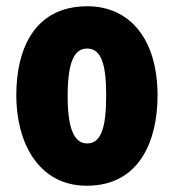

<svg xmlns="http://www.w3.org/2000/svg" viewBox="-20 -583 556 613"><path d="M483 -278C483 -460 393 -563 259 -563C97 -563 32 -437 32 -278C32 -132 100 10 257 10C427 10 483 -136 483 -278ZM196 -276C196 -380 215 -428 258 -428C303 -428 319 -379 319 -278C319 -176 303 -125 258 -125C215 -125 196 -177 196 -276Z"/></svg>

Font: Noto Sans Arabic UI XCn Bk
Style: Regular
Weight: 900
Width: 2
Designer: Monotype Design Team, Nadine Chahine and Nizar Qandah
Foundry: Monotype Imaging Inc.
Version: Version 2.010